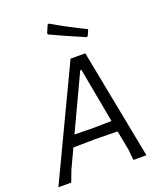

<svg xmlns="http://www.w3.org/2000/svg" viewBox="-170 -957 874 1053"><g transform="rotate(-20 267.0 -430.5)"><path d="M245 -861Q329 -811 436 -759L421 -724L413 -721Q304 -767 219 -807L217 -815L236 -859ZM376 -640 500 0H424L418 -62L396 -177L261 -179L138 -177L86 -66L61 0H-14L290 -640ZM318 -562 168 -242 274 -240 384 -242 325 -562Z"/></g></svg>

Font: Alegreya Sans
Style: Italic
Weight: 400
Italic angle: -7°
Designer: Juan Pablo del Peral
Foundry: Huerta Tipografica
Version: Version 2.007